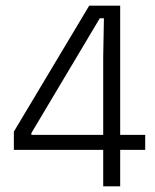

<svg xmlns="http://www.w3.org/2000/svg" viewBox="-20 -659 549 679"><path d="M345 0V-458.5L347.5 -594.5H333L91 -188.5V-157.5L67 -182H493.5V-129H29V-193.5L295.5 -639H405V0Z"/></svg>

Font: Anek Tamil Medium Light
Style: Regular
Weight: 300
Version: Version 1.003